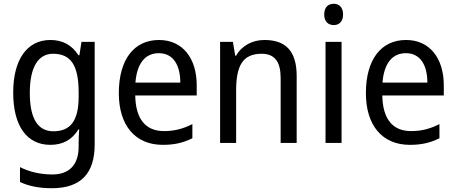

<svg xmlns="http://www.w3.org/2000/svg" viewBox="-20 -758 2419 1018"><path d="M247 -546C124 -546 50 -443 50 -267C50 -89 123 10 247 10C313 10 362 -17 396 -72H400C398 -53 397 -18 397 0V19C397 117 346 167 258 167C194 167 135 153 86 128V207C133 229 188 240 255 240C411 240 482 159 482 8V-536H412L401 -465H396C360 -521 310 -546 247 -546ZM261 -473C355 -473 397 -413 397 -268V-246C397 -119 355 -62 263 -62C180 -62 138 -130 138 -266C138 -399 181 -473 261 -473Z M823 -546C691 -546 610 -443 610 -264C610 -94 696 10 843 10C906 10 951 -1 1000 -25V-100C950 -75 906 -63 849 -63C752 -63 699 -127 697 -252H1023V-306C1023 -447 950 -546 823 -546ZM822 -476C901 -476 936 -409 936 -320H698C706 -421 749 -476 822 -476Z M1382 -546C1321 -546 1263 -518 1232 -463H1227L1215 -536H1147V0H1232V-278C1232 -408 1266 -473 1367 -473C1437 -473 1468 -430 1468 -345V0H1553V-355C1553 -487 1495 -546 1382 -546Z M1750 -738C1720 -738 1699 -720 1699 -681C1699 -644 1720 -625 1750 -625C1778 -625 1799 -644 1799 -681C1799 -719 1778 -738 1750 -738ZM1791 -536H1706V0H1791Z M2133 -546C2001 -546 1920 -443 1920 -264C1920 -94 2006 10 2153 10C2216 10 2261 -1 2310 -25V-100C2260 -75 2216 -63 2159 -63C2062 -63 2009 -127 2007 -252H2333V-306C2333 -447 2260 -546 2133 -546ZM2132 -476C2211 -476 2246 -409 2246 -320H2008C2016 -421 2059 -476 2132 -476Z"/></svg>

Font: Noto Sans Lao Looped SemiCondensed
Style: Regular
Weight: 400
Width: 4
Designer: Mark Frömberg, Ben Mitchell
Foundry: The Fontpad Ltd
Version: Version 1.002